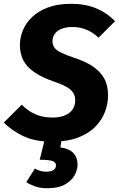

<svg xmlns="http://www.w3.org/2000/svg" viewBox="-37 -731 627 1014"><path d="M338.3 -710.8Q414.1 -710.8 471.1 -687Q528 -663.2 570.6 -619.3L483.6 -531.8Q451.9 -561.5 417.9 -575Q383.9 -588.5 343.5 -588.5Q320.4 -588.5 301.4 -583.3Q282.4 -578.1 268.7 -568.3Q255.1 -558.5 247.7 -544.4Q240.2 -530.2 240.2 -513Q240.2 -493.5 250.6 -479.3Q260.9 -465.2 286.2 -452.8Q311.4 -440.4 356.2 -425.3Q412.7 -407.1 452.1 -381Q491.4 -355 512.5 -318Q533.6 -281 533.6 -227.9Q533.6 -184.6 517.8 -141.4Q502 -98.2 467 -62.3Q432.1 -26.3 375.2 -4.6Q318.4 17.2 236.3 17.2Q146.7 17.2 84.8 -12.7Q23 -42.6 -16.6 -83.9L77.9 -178.3Q109.5 -145.6 149 -127.9Q188.5 -110.2 240.3 -110.2Q268.5 -110.2 290.9 -116.5Q313.3 -122.7 328.6 -134.5Q344 -146.4 352.1 -163.1Q360.2 -179.8 360.2 -201.4Q360.2 -223.6 350.1 -240.2Q340.1 -256.8 316.8 -270.7Q293.5 -284.6 252 -298.6Q186.9 -320.9 146.1 -348.5Q105.2 -376 86.7 -411.6Q68.1 -447.2 68.1 -493Q68.1 -532.8 84.1 -571.6Q100.1 -610.3 133.3 -641.7Q166.6 -673.2 217.6 -692Q268.6 -710.8 338.3 -710.8ZM204.6 -16H292.2L281.5 47.5Q326.7 52.8 349.7 76.6Q372.6 100.4 372.6 138.3Q372.6 165.7 356.9 194.4Q341.3 223.1 306.3 243.1Q271.3 263.1 211.7 263.1Q175.2 263.1 147.6 253.2Q120 243.2 101.8 230.9L147.1 159.1Q160.4 166.8 174.7 171.3Q189.1 175.8 207.8 175.8Q229.5 175.8 243.7 168Q257.9 160.3 258.6 143.2Q259.2 125.8 239.6 119.2Q220 112.7 172.7 112.7Z"/></svg>

Font: Fira Sans Variable
Style: Italic
Weight: 397
Italic angle: -8°
Designer: Carrois Corporate & Edenspiekermann AG
Foundry: Carrois Corporate GbR & Edenspiekermann AG
Version: Version 4.202